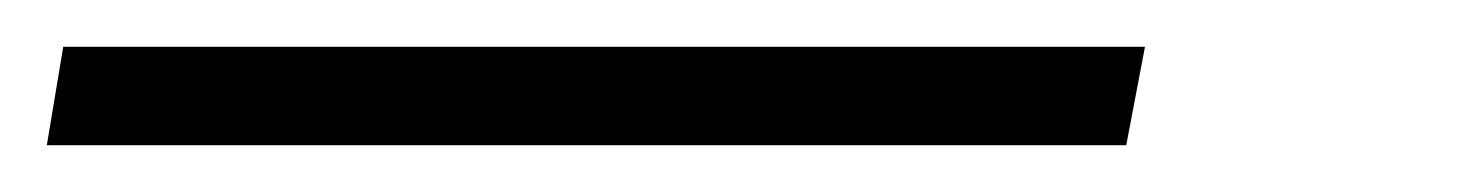

<svg xmlns="http://www.w3.org/2000/svg" viewBox="-25 13 625 82"><path d="M-5 75 2 33H464L456 75Z"/></svg>

Font: DM Sans 12pt ExtraLight
Style: Italic
Weight: 250
Italic angle: -10°
Version: Version 4.004;gftools[0.9.30]